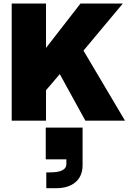

<svg xmlns="http://www.w3.org/2000/svg" viewBox="-20 -670 718 1066"><path d="M45 -650.5H235.5V-404L427 -650.5H662L443.5 -389L674 0H454L312 -258.5L235.5 -169V0H45ZM234 38.5H438.5V247Q438.5 307.5 399.5 341.2Q360.5 375 290 375H237V287H258.5Q348.5 287 348.5 241V214.5H234Z"/></svg>

Font: Overused Grotesk Black
Style: Regular
Weight: 900
Version: Version 0.004